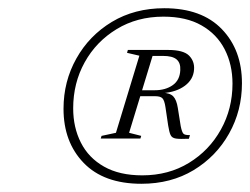

<svg xmlns="http://www.w3.org/2000/svg" viewBox="-20 -735 608 467"><path d="M442 -406.5 439.5 -397.5Q417.5 -396.5 407.8 -398Q398 -399.5 394.8 -406.8Q391.5 -414 389 -430L382.5 -474Q380 -491 375 -496Q370 -501 357.5 -501H304.5L309.5 -515.5H356.5Q382.5 -515.5 400 -527.8Q417.5 -540 418.5 -564.5Q419.5 -582 409.5 -590.5Q399.5 -599 376.5 -599H333.5L337.5 -613.5H389Q426 -613.5 439.8 -599.8Q453.5 -586 452 -566Q450.5 -542 429.8 -526.5Q409 -511 376 -508.5L374.5 -509.5Q393.5 -509 401.5 -500.5Q409.5 -492 412.5 -472.5L419.5 -428.5Q422.5 -413.5 426.2 -409.8Q430 -406 442 -406.5ZM355.5 -613.5 294 -412 323.5 -404.5 321.5 -398H225L227 -404.5L262 -412L319 -599.5L289 -606.5L291 -613.5ZM326 -308.5Q390 -308.5 439.5 -338.8Q489 -369 517.2 -419.8Q545.5 -470.5 545.5 -531.5Q545.5 -578 526.5 -615Q507.5 -652 470.2 -673.2Q433 -694.5 377.5 -694.5Q313.5 -694.5 263.8 -664.2Q214 -634 186 -583.5Q158 -533 158 -471.5Q158 -425 176.8 -388Q195.5 -351 233 -329.8Q270.5 -308.5 326 -308.5ZM379.5 -715Q470.5 -715 519.5 -664.2Q568.5 -613.5 568.5 -532.5Q568.5 -466 537.2 -410.2Q506 -354.5 451 -321.2Q396 -288 324 -288Q232.5 -288 183.5 -338.8Q134.5 -389.5 134.5 -470.5Q134.5 -537 165.8 -592.8Q197 -648.5 252.2 -681.8Q307.5 -715 379.5 -715Z"/></svg>

Font: Newsreader 60pt Light
Style: Italic
Weight: 300
Italic angle: -17°
Designer: Hugues Gentile
Foundry: Production Type
Version: Version 1.003